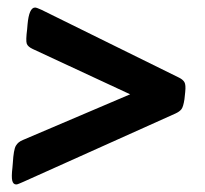

<svg xmlns="http://www.w3.org/2000/svg" viewBox="-20 -499 544 509"><path d="M23 -10Q15 -10 12.5 -20Q10 -30 13 -55L14 -67Q16 -102 22 -112.5Q28 -123 41 -128L325 -249L67 -369Q54 -375 51 -383Q48 -391 52 -422L53 -434Q57 -479 73 -479Q77 -479 90 -473L455 -293Q465 -288 469 -281Q473 -274 471 -255L469 -236Q466 -216 461 -209.5Q456 -203 445 -198L42 -17Q37 -15 31.5 -12.5Q26 -10 23 -10Z"/></svg>

Font: Asap Semi Condensed Semi Condensed Regular
Style: Bold Italic
Weight: 700
Width: 4
Italic angle: -6°
Designer: Pablo Cosgaya
Foundry: Omnibus-Type
Version: Version 3.001; ttfautohint (v1.8.4.7-5d5b)